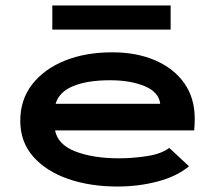

<svg xmlns="http://www.w3.org/2000/svg" viewBox="-20 -670 790 701"><path d="M409 11Q308 11 228 -17Q148 -45 101 -98.5Q54 -152 54 -229Q54 -306 97.5 -362Q141 -418 216.5 -448.5Q292 -479 390 -479Q479 -479 547 -449.5Q615 -420 653 -366Q691 -312 691 -237Q691 -216 689 -194H181Q191 -142 255.5 -117Q320 -92 414 -92Q464 -92 516.5 -100Q569 -108 598 -130L670 -63Q626 -26 556 -7.5Q486 11 409 11ZM183 -291H565Q560 -334 508 -355.5Q456 -377 382 -377Q300 -377 248 -356Q196 -335 183 -291ZM171 -562V-650H603V-562Z"/></svg>

Font: Inconsolata ExtraExpanded ExtraBold
Style: Regular
Weight: 800
Width: 8
Monospace: yes
Designer: Raph Levien, Cyreal, Brenton Simpson
Foundry: Raph Levien, Cyreal, Google
Version: Version 3.001; ttfautohint (v1.8.2.53-6de2)